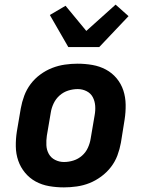

<svg xmlns="http://www.w3.org/2000/svg" viewBox="-20 -804 640 832"><path d="M257 8Q224 8 192.5 2.5Q161 -3 134.5 -17.5Q108 -32 88.5 -55.5Q69 -79 59 -108Q49 -137 48.5 -169.5Q48 -202 53 -234L70 -334Q75 -362 85 -389Q95 -416 112.5 -439.5Q130 -463 154.5 -481Q179 -499 206 -509.5Q233 -520 261 -524Q289 -528 316 -528Q349 -528 380.5 -522.5Q412 -517 439 -502.5Q466 -488 485.5 -464.5Q505 -441 514.5 -412Q524 -383 524.5 -350.5Q525 -318 520 -286L504 -186Q499 -158 489 -131Q479 -104 461 -80.5Q443 -57 418.5 -39Q394 -21 367.5 -10.5Q341 0 312.5 4Q284 8 257 8ZM257 -102Q278 -102 298.5 -108.5Q319 -115 335.5 -129.5Q352 -144 361 -164Q370 -184 373 -204L390 -304Q394 -325 392.5 -345.5Q391 -366 382 -383Q373 -400 355 -409Q337 -418 317 -418Q296 -418 275.5 -411.5Q255 -405 238.5 -390.5Q222 -376 212.5 -356Q203 -336 200 -316L183 -216Q180 -195 181 -174.5Q182 -154 191.5 -137Q201 -120 219 -111Q237 -102 257 -102ZM276 -600 196 -739 264 -779 354 -670 481 -784 537 -734 410 -600Z"/></svg>

Font: Iosevka XBd Ex Obl
Style: Regular
Weight: 800
Width: 7
Italic angle: -9°
Monospace: yes
Designer: Belleve Invis
Foundry: Belleve Invis
Version: Version 32.5.0; ttfautohint (v1.8.4)